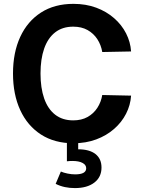

<svg xmlns="http://www.w3.org/2000/svg" viewBox="-20 -734 762 991"><path d="M503.9 130.7Q503.9 85.5 472.7 61Q441.5 36.6 383.6 36.6V-0.5H325.3V98.5Q332.2 97.7 339.4 97.2Q346.7 96.8 353.5 96.8Q387.4 96.8 406.1 107Q424.9 117.1 424.9 134.5Q424.9 166 367.9 166Q349 166 328.6 161.8Q308.3 157.6 294.1 151.4L267.3 214.9Q290.2 226.4 314.8 231.6Q339.4 236.8 366.5 236.8Q429.8 236.8 466.8 208.5Q503.9 180.1 503.9 130.7ZM189.1 -354.6Q189.1 -429.2 208 -483.3Q227 -537.5 264.7 -567Q302.4 -596.4 358 -596.4Q400.8 -596.4 432 -578.9Q463.3 -561.3 482.5 -531.6Q501.7 -502 507.8 -465.5L656.6 -468.4Q653.4 -517.4 630.8 -561.6Q608.3 -605.8 569 -640.2Q529.8 -674.6 476.6 -694.4Q423.4 -714.1 359 -714.1Q261.4 -714.1 191.5 -669.2Q121.7 -624.3 84.4 -543.5Q47.1 -462.7 47.1 -354.6Q47.1 -246.9 84.4 -165.8Q121.7 -84.8 191.5 -39.7Q261.4 5.4 359 5.4Q423.4 5.4 476.6 -14.4Q529.8 -34.2 569 -68.6Q608.3 -103 630.8 -147.2Q653.4 -191.4 656.6 -240.4L507.8 -243.6Q501.7 -207.1 482.5 -177.5Q463.3 -147.8 432 -130.2Q400.8 -112.7 358 -112.7Q302.4 -112.7 264.7 -142.1Q227 -171.5 208 -225.8Q189.1 -280.2 189.1 -354.6Z"/></svg>

Font: Estedad VF
Style: Regular
Weight: 100
Designer: Amin Abedi
Version: Version 7.3